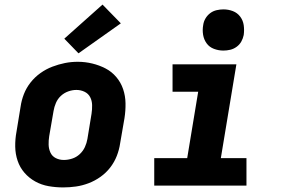

<svg xmlns="http://www.w3.org/2000/svg" viewBox="-20 -811 1240 839"><path d="M256 8Q224 8 192.5 2.5Q161 -3 134 -18Q107 -33 87 -56Q67 -79 57 -108.5Q47 -138 46.5 -170.5Q46 -203 52 -235L70 -345Q74 -373 84.5 -400Q95 -427 113.5 -450.5Q132 -474 156.5 -491.5Q181 -509 208.5 -519.5Q236 -530 263.5 -535.5Q291 -541 320 -541Q352 -541 383 -533.5Q414 -526 441 -512Q468 -498 488 -474.5Q508 -451 518 -421.5Q528 -392 528.5 -359.5Q529 -327 524 -295L505 -185Q501 -157 490.5 -130Q480 -103 462 -79.5Q444 -56 419.5 -38.5Q395 -21 367.5 -10.5Q340 0 312 4Q284 8 256 8ZM259 -112Q277 -112 295.5 -118Q314 -124 328.5 -137.5Q343 -151 351 -168.5Q359 -186 362 -204L380 -314Q383 -333 382.5 -352Q382 -371 374 -386.5Q366 -402 349.5 -410Q333 -418 314 -418Q296 -418 278 -411.5Q260 -405 246 -392Q232 -379 224.5 -361.5Q217 -344 214 -326L195 -216Q192 -197 192.5 -178.5Q193 -160 200.5 -144Q208 -128 224 -120Q240 -112 259 -112ZM323 -578 261 -642 428 -791 508 -709Z M654 0V-120H798L846 -410H734V-530H1013L945 -120H1057V0ZM956 -590Q935 -590 915 -597.5Q895 -605 883 -621.5Q871 -638 867.5 -659Q864 -680 868 -702Q870 -717 878 -730.5Q886 -744 898.5 -753.5Q911 -763 926.5 -766.5Q942 -770 956 -770Q978 -770 997.5 -762.5Q1017 -755 1029.5 -738.5Q1042 -722 1045 -701Q1048 -680 1045 -658Q1042 -643 1034.5 -629.5Q1027 -616 1014 -606.5Q1001 -597 986 -593.5Q971 -590 956 -590Z"/></svg>

Font: Iosevka Curly HvExObl
Style: Regular
Weight: 900
Width: 7
Italic angle: -9°
Monospace: yes
Designer: Belleve Invis
Foundry: Belleve Invis
Version: Version 11.1.0; ttfautohint (v1.8.3)